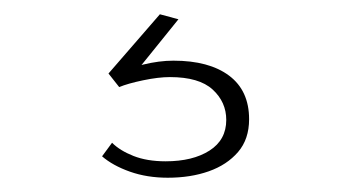

<svg xmlns="http://www.w3.org/2000/svg" viewBox="-20 -24 480 269"><path d="M137 176Q148 187 167 194.5Q186 202 212 202Q250 202 273.5 187Q297 172 297 144Q297 119 278 101.5Q259 84 218 84Q202 84 180.5 88.5Q159 93 147 98L132 79L204 -4L230 3L163 86L147 79Q158 72 180.5 66.5Q203 61 223 61Q273 61 301 82Q329 103 329 143Q329 171 313.5 189Q298 207 272.5 216Q247 225 215 225Q186 225 162 216.5Q138 208 123 195Z"/></svg>

Font: Josefin Sans ExtraLight
Style: Regular
Weight: 250
Designer: Santiago Orozco
Foundry: Typemade
Version: Version 2.000